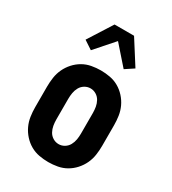

<svg xmlns="http://www.w3.org/2000/svg" viewBox="-187 -865 874 973"><g transform="rotate(30 250.0 -378.0)"><path d="M250 8Q223 8 196 3Q169 -2 145.5 -15.5Q122 -29 103.5 -49.5Q85 -70 73.5 -94.5Q62 -119 58 -146Q54 -173 54 -200V-320Q54 -347 58 -374Q62 -401 73.5 -425.5Q85 -450 103.5 -470.5Q122 -491 145.5 -504.5Q169 -518 196 -523Q223 -528 250 -528Q277 -528 304 -523Q331 -518 354.5 -504.5Q378 -491 396.5 -470.5Q415 -450 426.5 -425.5Q438 -401 442 -374Q446 -347 446 -320V-200Q446 -173 442 -146Q438 -119 426.5 -94.5Q415 -70 396.5 -49.5Q378 -29 354.5 -15.5Q331 -2 304 3Q277 8 250 8ZM250 -97Q268 -97 283.5 -106.5Q299 -116 307.5 -131.5Q316 -147 319 -164.5Q322 -182 322 -200V-320Q322 -338 319 -355.5Q316 -373 307.5 -388.5Q299 -404 283.5 -413.5Q268 -423 250 -423Q232 -423 216.5 -413.5Q201 -404 192.5 -388.5Q184 -373 181 -355.5Q178 -338 178 -320V-200Q178 -182 181 -164.5Q184 -147 192.5 -131.5Q201 -116 216.5 -106.5Q232 -97 250 -97ZM154 -591 104 -624 193 -764H307L396 -624L346 -591L250 -700Z"/></g></svg>

Font: Iosevka Curly Slab Extrabold
Style: Regular
Weight: 800
Monospace: yes
Designer: Belleve Invis
Foundry: Belleve Invis
Version: Version 22.1.2; ttfautohint (v1.8.4)